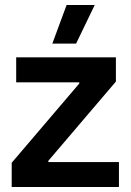

<svg xmlns="http://www.w3.org/2000/svg" viewBox="-20 -750 525 770"><path d="M285.2 -575.2H189.9L247.1 -730H359.9ZM26.9 0V-97.2L297.9 -415V-419.9H44.9V-520H444.8V-422.9L173.8 -105V-100.1H457V0Z"/></svg>

Font: Fixel Text SemiBold
Style: Regular
Weight: 600
Width: 4
Designer: AlfaBravo + MacPaw
Foundry: Kyrylo Tkachov, Marchela Mozhyna, Serhii Makarenko, Maria Weinstein, Zakhar Kryvoshyya
Version: Version 1.211